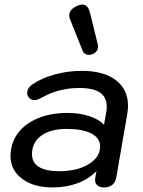

<svg xmlns="http://www.w3.org/2000/svg" viewBox="-20 -810 627 840"><path d="M26 -127Q26 -183 57.5 -226Q89 -269 145.5 -292.5Q202 -316 276 -316Q328 -316 370.5 -302Q413 -288 435 -264L444 -314Q447 -329 447 -343Q447 -385 417.5 -405Q388 -425 327 -425Q238 -425 165 -384Q143 -372 132 -372Q118 -372 108.5 -381Q99 -390 99 -403Q99 -425 122 -441Q163 -469 220.5 -484.5Q278 -500 339 -500Q433 -500 486.5 -459.5Q540 -419 540 -348Q540 -331 537 -313L489 -35Q485 -12 471 -1Q457 10 435 10Q417 10 406.5 1.5Q396 -7 396 -23Q396 -30 397 -33L402 -61Q330 10 209 10Q127 10 76.5 -28Q26 -66 26 -127ZM418 -169Q418 -206 379.5 -226Q341 -246 272 -246Q201 -246 160.5 -216.5Q120 -187 120 -135Q120 -99 150 -80Q180 -61 238 -61Q317 -61 367.5 -91.5Q418 -122 418 -169ZM370 -570Q348 -570 341 -589L286 -727Q283 -735 283 -743Q283 -768 315 -783Q329 -790 340 -790Q364 -790 373 -757L408 -615Q409 -612 409 -606Q409 -596 403 -587Q397 -578 385 -573Q378 -570 370 -570Z"/></svg>

Font: Kodchasan Medium
Style: Italic
Weight: 500
Italic angle: -10°
Version: Version 1.000; ttfautohint (v1.6)